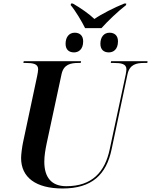

<svg xmlns="http://www.w3.org/2000/svg" viewBox="-20 -1062 859 1092"><path d="M464 -902H557C593 -942 649 -996 697 -1033L698 -1042H687C632 -1020 555 -981 517 -954C489 -981 440 -1016 394 -1042H384L382 -1033C409 -1001 446 -939 464 -902ZM401 -764C426 -764 453 -780 453 -827C453 -860 433 -876 405 -876C373 -876 353 -851 353 -813C353 -780 372 -764 401 -764ZM599 -764C624 -764 651 -780 651 -827C651 -860 631 -876 603 -876C571 -876 551 -851 551 -813C551 -780 570 -764 599 -764ZM336 10C502 10 585 -68 615 -214L705 -639C717 -696 756 -704 800 -704H818L819 -714H612L610 -704H627C669 -704 699 -699 699 -668C699 -662 697 -648 695 -638L604 -213C577 -84 504 -3 357 -3C272 -3 232 -54 232 -142C232 -176 238 -211 246 -249L330 -640C342 -696 382 -704 426 -704H439L441 -714H115L113 -704H126C168 -704 197 -699 197 -668C197 -660 194 -642 191 -628L111 -252C106 -229 100 -184 100 -163C100 -53 184 10 336 10Z"/></svg>

Font: Noto Serif Display SemiBold
Style: Italic
Weight: 600
Italic angle: -12°
Designer: Monotype Design Team
Foundry: Monotype Imaging Inc.
Version: Version 2.009